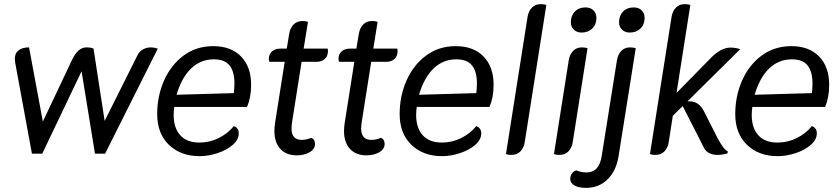

<svg xmlns="http://www.w3.org/2000/svg" viewBox="-20 -746 4070 932"><path d="M54 -440Q52 -454 52 -460Q52 -488 70.5 -502Q89 -516 121 -516L188 -156L329 -454Q345 -487 362 -501.5Q379 -516 400 -516Q421 -516 434 -510L488 -159L648 -479Q657 -497 674.5 -506.5Q692 -516 712 -516Q728 -516 746 -510L490 0H441L376 -400L185 0H135Z M743 -192Q743 -280 776.5 -355.5Q810 -431 871.5 -476.5Q933 -522 1015 -522Q1101 -522 1150 -472Q1199 -422 1199 -334Q1199 -273 1179 -227H826Q823 -206 823 -188Q823 -125 855 -89.5Q887 -54 948 -54Q998 -54 1042 -76Q1086 -98 1115 -134Q1139 -125 1139 -99Q1139 -68 1109.5 -42.5Q1080 -17 1035.5 -2.5Q991 12 949 12Q857 12 800 -43Q743 -98 743 -192ZM1115 -294Q1118 -320 1118 -341Q1118 -398 1094.5 -428Q1071 -458 1018 -458Q954 -458 908 -414Q862 -370 837 -286Z M1572 -499Q1572 -474 1557 -460Q1542 -446 1518 -446H1444L1397 -148Q1395 -128 1395 -122Q1395 -67 1445 -67Q1467 -67 1491 -77Q1509 -70 1509 -47Q1509 -22 1483 -7Q1457 8 1421 8Q1369 8 1340.5 -23.5Q1312 -55 1312 -110Q1312 -129 1315 -148L1362 -446H1288Q1285 -454 1285 -460Q1285 -483 1300.5 -496.5Q1316 -510 1340 -510H1372L1384 -583Q1389 -611 1405.5 -627.5Q1422 -644 1448 -644Q1463 -644 1475 -640L1454 -510H1570Q1572 -506 1572 -499Z M1910 -499Q1910 -474 1895 -460Q1880 -446 1856 -446H1782L1735 -148Q1733 -128 1733 -122Q1733 -67 1783 -67Q1805 -67 1829 -77Q1847 -70 1847 -47Q1847 -22 1821 -7Q1795 8 1759 8Q1707 8 1678.5 -23.5Q1650 -55 1650 -110Q1650 -129 1653 -148L1700 -446H1626Q1623 -454 1623 -460Q1623 -483 1638.5 -496.5Q1654 -510 1678 -510H1710L1722 -583Q1727 -611 1743.5 -627.5Q1760 -644 1786 -644Q1801 -644 1813 -640L1792 -510H1908Q1910 -506 1910 -499Z M1920 -192Q1920 -280 1953.5 -355.5Q1987 -431 2048.5 -476.5Q2110 -522 2192 -522Q2278 -522 2327 -472Q2376 -422 2376 -334Q2376 -273 2356 -227H2003Q2000 -206 2000 -188Q2000 -125 2032 -89.5Q2064 -54 2125 -54Q2175 -54 2219 -76Q2263 -98 2292 -134Q2316 -125 2316 -99Q2316 -68 2286.5 -42.5Q2257 -17 2212.5 -2.5Q2168 12 2126 12Q2034 12 1977 -43Q1920 -98 1920 -192ZM2292 -294Q2295 -320 2295 -341Q2295 -398 2271.5 -428Q2248 -458 2195 -458Q2131 -458 2085 -414Q2039 -370 2014 -286Z M2436 2 2541 -665Q2546 -693 2562.5 -709.5Q2579 -726 2605 -726Q2620 -726 2632 -722L2527 -55Q2522 -27 2505.5 -10.5Q2489 6 2463 6Q2448 6 2436 2Z M2751 -638Q2751 -670 2770.5 -690Q2790 -710 2822 -710Q2846 -710 2860.5 -696Q2875 -682 2875 -659Q2875 -627 2855 -607.5Q2835 -588 2803 -588Q2780 -588 2765.5 -602Q2751 -616 2751 -638ZM2669 2 2741 -455Q2746 -483 2762.5 -499.5Q2779 -516 2805 -516Q2820 -516 2832 -512L2760 -55Q2755 -27 2738.5 -10.5Q2722 6 2696 6Q2681 6 2669 2Z M2985 -638Q2985 -670 3004.5 -690Q3024 -710 3056 -710Q3080 -710 3094.5 -696Q3109 -682 3109 -659Q3109 -627 3089 -607.5Q3069 -588 3037 -588Q3014 -588 2999.5 -602Q2985 -616 2985 -638ZM2748 122Q2748 108 2756 96.5Q2764 85 2777 81Q2801 91 2828 91Q2889 91 2901 10L2975 -455Q2980 -483 2996.5 -499.5Q3013 -516 3039 -516Q3053 -516 3066 -512L2983 10Q2972 82 2930 124Q2888 166 2824 166Q2790 166 2769 154.5Q2748 143 2748 122Z M3513 -11 3511 -1Q3484 6 3462 6Q3441 6 3423.5 -2.5Q3406 -11 3398 -27L3294 -231L3246 -184L3226 -55Q3221 -27 3204.5 -10.5Q3188 6 3162 6Q3147 6 3135 2L3240 -665Q3245 -693 3261.5 -709.5Q3278 -726 3304 -726Q3319 -726 3331 -722L3264 -295L3433 -467Q3455 -490 3479.5 -502.5Q3504 -515 3525 -515Q3552 -515 3573 -507L3317 -254H3327Q3372 -254 3396 -208L3462 -78Q3493 -19 3513 -11Z M3549 -192Q3549 -280 3582.5 -355.5Q3616 -431 3677.5 -476.5Q3739 -522 3821 -522Q3907 -522 3956 -472Q4005 -422 4005 -334Q4005 -273 3985 -227H3632Q3629 -206 3629 -188Q3629 -125 3661 -89.5Q3693 -54 3754 -54Q3804 -54 3848 -76Q3892 -98 3921 -134Q3945 -125 3945 -99Q3945 -68 3915.5 -42.5Q3886 -17 3841.5 -2.5Q3797 12 3755 12Q3663 12 3606 -43Q3549 -98 3549 -192ZM3921 -294Q3924 -320 3924 -341Q3924 -398 3900.5 -428Q3877 -458 3824 -458Q3760 -458 3714 -414Q3668 -370 3643 -286Z"/></svg>

Font: Thasadith
Style: Bold Italic
Weight: 700
Italic angle: -9°
Designer: Cadson Demak Co.,Ltd.
Foundry: Cadson Demak Co.,Ltd.
Version: Version 1.000; ttfautohint (v1.6)